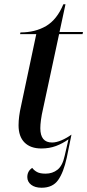

<svg xmlns="http://www.w3.org/2000/svg" viewBox="-20 -686 409 900"><path d="M175 194Q144 194 126 180Q108 166 108 144Q108 116 131 101Q140 113 154 120.5Q168 128 194 128Q226 128 249.5 109.5Q273 91 283 45L301 -33Q273 -13 242 -1.5Q211 10 174 10Q123 10 95 -18Q67 -46 67 -99Q67 -119 70 -142Q73 -165 79 -191L150 -526H74L76 -534Q145 -534 196 -564Q247 -594 277 -666H287L259 -536H369L367 -526H257L182 -177Q175 -147 172 -124Q169 -101 169 -85Q169 -18 224 -18Q244 -18 268.5 -28.5Q293 -39 315 -55L293 53Q278 122 252.5 158Q227 194 175 194Z"/></svg>

Font: Noto Serif Display SemiCondensed Medium
Style: Italic
Weight: 500
Width: 4
Italic angle: -12°
Designer: Monotype Design Team
Foundry: Monotype Imaging Inc.
Version: Version 2.009